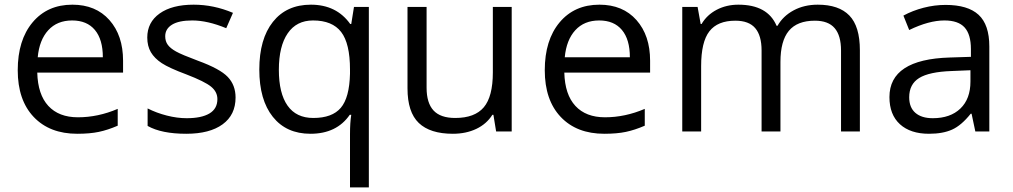

<svg xmlns="http://www.w3.org/2000/svg" viewBox="-20 -565 4352 825"><path d="M312 9.8Q193.4 9.8 124.8 -62.5Q56.2 -134.8 56.2 -263.2Q56.2 -392.6 119.9 -468.8Q183.6 -544.9 291 -544.9Q391.6 -544.9 450.2 -478.8Q508.8 -412.6 508.8 -304.2V-252.9H140.1Q142.6 -158.7 187.7 -109.9Q232.9 -61 314.9 -61Q401.4 -61 485.8 -97.2V-24.9Q442.9 -6.3 404.5 1.7Q366.2 9.8 312 9.8ZM290 -477.1Q225.6 -477.1 187.3 -435.1Q148.9 -393.1 142.1 -318.8H421.9Q421.9 -395.5 387.7 -436.3Q353.5 -477.1 290 -477.1Z M992.2 -146Q992.2 -71.3 936.5 -30.8Q880.9 9.8 780.3 9.8Q673.8 9.8 614.3 -23.9V-99.1Q652.8 -79.6 697 -68.4Q741.2 -57.1 782.2 -57.1Q845.7 -57.1 879.9 -77.4Q914.1 -97.7 914.1 -139.2Q914.1 -170.4 887 -192.6Q859.9 -214.8 781.2 -245.1Q706.5 -272.9 675 -293.7Q643.6 -314.5 628.2 -340.8Q612.8 -367.2 612.8 -403.8Q612.8 -469.2 666 -507.1Q719.2 -544.9 812 -544.9Q898.4 -544.9 981 -509.8L952.1 -443.8Q871.6 -477.1 806.2 -477.1Q748.5 -477.1 719.2 -459Q689.9 -440.9 689.9 -409.2Q689.9 -387.7 700.9 -372.6Q711.9 -357.4 736.3 -343.8Q760.7 -330.1 830.1 -304.2Q925.3 -269.5 958.7 -234.4Q992.2 -199.2 992.2 -146Z M1326.2 -58.1Q1407.2 -58.1 1444.3 -101.6Q1481.4 -145 1483.9 -248V-266.1Q1483.9 -378.4 1445.8 -427.7Q1407.7 -477.1 1325.2 -477.1Q1253.9 -477.1 1216.1 -421.6Q1178.2 -366.2 1178.2 -265.1Q1178.2 -164.1 1215.6 -111.1Q1252.9 -58.1 1326.2 -58.1ZM1314 9.8Q1210.4 9.8 1152.3 -63Q1094.2 -135.7 1094.2 -266.1Q1094.2 -397.5 1152.8 -471.2Q1211.4 -544.9 1315.9 -544.9Q1425.8 -544.9 1484.9 -461.9H1489.3L1501 -535.2H1564.9V240.2H1483.9V11.2Q1483.9 -37.6 1489.3 -71.8H1482.9Q1426.8 9.8 1314 9.8Z M1813 -535.2V-188Q1813 -122.6 1842.8 -90.3Q1872.6 -58.1 1936 -58.1Q2020 -58.1 2058.8 -104Q2097.7 -149.9 2097.7 -253.9V-535.2H2178.7V0H2111.8L2100.1 -71.8H2095.7Q2070.8 -32.2 2026.6 -11.2Q1982.4 9.8 1925.8 9.8Q1828.1 9.8 1779.5 -36.6Q1731 -83 1731 -185.1V-535.2Z M2576.7 9.8Q2458 9.8 2389.4 -62.5Q2320.8 -134.8 2320.8 -263.2Q2320.8 -392.6 2384.5 -468.8Q2448.2 -544.9 2555.7 -544.9Q2656.2 -544.9 2714.8 -478.8Q2773.4 -412.6 2773.4 -304.2V-252.9H2404.8Q2407.2 -158.7 2452.4 -109.9Q2497.6 -61 2579.6 -61Q2666 -61 2750.5 -97.2V-24.9Q2707.5 -6.3 2669.2 1.7Q2630.9 9.8 2576.7 9.8ZM2554.7 -477.1Q2490.2 -477.1 2451.9 -435.1Q2413.6 -393.1 2406.7 -318.8H2686.5Q2686.5 -395.5 2652.3 -436.3Q2618.2 -477.1 2554.7 -477.1Z M3593.8 0V-348.1Q3593.8 -412.1 3566.4 -444.1Q3539.1 -476.1 3481.4 -476.1Q3405.8 -476.1 3369.6 -432.6Q3333.5 -389.2 3333.5 -298.8V0H3252.4V-348.1Q3252.4 -412.1 3225.1 -444.1Q3197.8 -476.1 3139.6 -476.1Q3063.5 -476.1 3028.1 -430.4Q2992.7 -384.8 2992.7 -280.8V0H2911.6V-535.2H2977.5L2990.7 -461.9H2994.6Q3017.6 -501 3059.3 -522.9Q3101.1 -544.9 3152.8 -544.9Q3278.3 -544.9 3316.9 -454.1H3320.8Q3344.7 -496.1 3390.1 -520.5Q3435.5 -544.9 3493.7 -544.9Q3584.5 -544.9 3629.6 -498.3Q3674.8 -451.7 3674.8 -349.1V0Z M4170.9 0 4154.8 -76.2H4150.9Q4110.8 -25.9 4071 -8.1Q4031.2 9.8 3971.7 9.8Q3892.1 9.8 3846.9 -31.2Q3801.8 -72.3 3801.8 -147.9Q3801.8 -310.1 4061 -317.9L4151.9 -320.8V-354Q4151.9 -417 4124.8 -447Q4097.7 -477.1 4038.1 -477.1Q3971.2 -477.1 3886.7 -436L3861.8 -498Q3901.4 -519.5 3948.5 -531.7Q3995.6 -543.9 4043 -543.9Q4138.7 -543.9 4184.8 -501.5Q4231 -459 4231 -365.2V0ZM3987.8 -57.1Q4063.5 -57.1 4106.7 -98.6Q4149.9 -140.1 4149.9 -214.8V-263.2L4068.8 -259.8Q3972.2 -256.3 3929.4 -229.7Q3886.7 -203.1 3886.7 -147Q3886.7 -103 3913.3 -80.1Q3939.9 -57.1 3987.8 -57.1Z"/></svg>

Font: f08482100
Style: Regular
Weight: 400
Foundry: Ascender Corporation
Version: Version 1.10